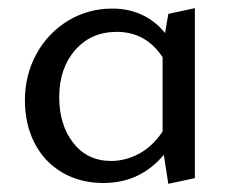

<svg xmlns="http://www.w3.org/2000/svg" viewBox="-20 -443 571 470"><path d="M457 -423V-7L392 7L381 -64Q323 5 233 5Q176 5 132 -21Q88 -47 64.5 -93Q41 -139 41 -197Q41 -260 69.5 -311.5Q98 -363 147 -392.5Q196 -422 255 -422Q295 -422 328 -406.5Q361 -391 384 -362L392 -409ZM378 -121V-303Q337 -365 266 -365Q203 -365 164 -320.5Q125 -276 125 -205Q125 -137 159.5 -93Q194 -49 252 -49Q287 -49 320 -66.5Q353 -84 378 -121Z"/></svg>

Font: Ysabeau Infant Medium
Style: Regular
Weight: 500
Designer: Christian Thalmann (Catharsis Fonts)
Version: Version 0.003